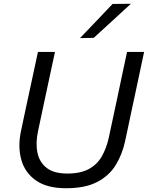

<svg xmlns="http://www.w3.org/2000/svg" viewBox="-20 -989 786 1020"><path d="M331.5 11Q229 11 170.2 -30.8Q111.5 -72.5 92.8 -141.8Q74 -211 91.5 -292.5Q97.5 -322.5 108 -370.8Q118.5 -419 130 -473.5Q144.5 -541 156.8 -597.5Q169 -654 181.5 -713H272Q259.5 -654 247.2 -597.5Q235 -541 220.5 -473L182 -292Q168.5 -228.5 179 -177.8Q189.5 -127 228 -97Q266.5 -67 337.5 -67Q408 -67 452.2 -91.2Q496.5 -115.5 521 -158.5Q545.5 -201.5 558 -258L604 -473Q618 -540.5 630.2 -597.2Q642.5 -654 655 -713H745.5Q733 -654 721 -597.5Q709 -541 694.5 -473Q684.5 -427.5 675 -382.5Q665.5 -337.5 657.8 -300.5Q650 -263.5 645 -241Q630 -169.5 595 -112.5Q560 -55.5 496.2 -22.2Q432.5 11 331.5 11ZM405 -786.5Q449.5 -833 492 -877.5Q534.5 -922 578 -968L675.5 -969Q625 -922.5 575.8 -877.5Q526.5 -832.5 478 -788Z"/></svg>

Font: Commissioner
Style: Italic
Weight: 400
Italic angle: -12°
Designer: Kostas Bartsokas
Foundry: Kostas Bartsokas
Version: Version 1.000; ttfautohint (v1.8.3)